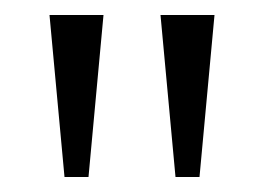

<svg xmlns="http://www.w3.org/2000/svg" viewBox="-20 -734 351 256"><path d="M66 -498 46 -714H118L98 -498ZM214 -498 194 -714H266L246 -498Z"/></svg>

Font: Noto Serif Condensed Light
Style: Regular
Weight: 300
Width: 3
Designer: Monotype Design Team
Foundry: Monotype Imaging Inc.
Version: Version 2.013